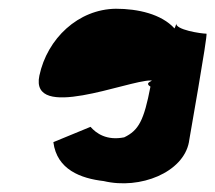

<svg xmlns="http://www.w3.org/2000/svg" viewBox="-20 -408 492 439"><path d="M70 -235C48 -130 272 -224 324 -224C336 -224 307 -220 324 -210C309 -132 297 -110 264 -94C224 -86 200 -103 187 -118L102 -83C110 -20 165 0 217 6C301 26 399 -14 412 -83C411 -80 456 -331 452 -331C440 -331 380 -340 383 -355C383 -355 383 -351 379 -343C349 -376 295 -388 245 -388C159 -387 88 -320 70 -235Z"/></svg>

Font: Recovery
Style: Obl
Weight: 400
Version: Version 0.27